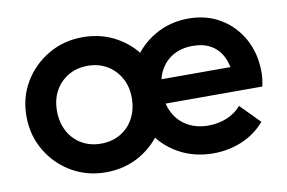

<svg xmlns="http://www.w3.org/2000/svg" viewBox="-60 -590 1048 700"><g transform="rotate(-10 464.5 -240.0)"><path d="M281 10Q211 10 154 -23.5Q97 -57 63.5 -114Q30 -171 30 -241Q30 -311 63.5 -367Q97 -423 154 -456.5Q211 -490 281 -490Q352 -490 409 -457Q466 -424 499.5 -367.5Q533 -311 533 -241Q533 -171 499.5 -114Q466 -57 409 -23.5Q352 10 281 10ZM281 -96Q322 -96 353.5 -114.5Q385 -133 402.5 -166Q420 -199 420 -241Q420 -283 402 -315Q384 -347 353 -365.5Q322 -384 281 -384Q241 -384 209.5 -365.5Q178 -347 160.5 -315Q143 -283 143 -241Q143 -199 160.5 -166Q178 -133 209.5 -114.5Q241 -96 281 -96ZM679 10Q607 10 549.5 -22.5Q492 -55 458.5 -112Q425 -169 425 -240Q425 -311 458 -367.5Q491 -424 547.5 -457Q604 -490 673 -490Q740 -490 791.5 -459Q843 -428 872.5 -374Q902 -320 902 -251Q902 -239 900.5 -226.5Q899 -214 896 -199H502V-289H839L798 -253Q796 -297 781 -327Q766 -357 738.5 -373Q711 -389 671 -389Q629 -389 598 -371Q567 -353 550 -320.5Q533 -288 533 -243Q533 -198 551 -164Q569 -130 602 -111.5Q635 -93 678 -93Q715 -93 746.5 -106Q778 -119 800 -144L870 -73Q835 -32 785 -11Q735 10 679 10Z"/></g></svg>

Font: Outfit Thin Medium
Style: Regular
Weight: 500
Version: Version 1.100;gftools[0.9.27]